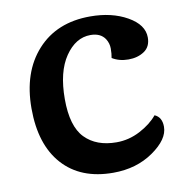

<svg xmlns="http://www.w3.org/2000/svg" viewBox="-83 -827 905 920"><g transform="rotate(-10 369.0 -367.5)"><path d="M670 -599Q670 -554 638 -532.5Q606 -511 561 -511Q516 -511 482 -532Q486 -552 486 -577.5Q486 -603 472 -625Q450 -658 401 -658Q329 -658 278 -583.5Q227 -509 227 -376.5Q227 -244 282.5 -187Q338 -130 436 -130Q496 -130 550.5 -158.5Q605 -187 637 -226Q672 -211 672 -164Q672 -103 590 -46Q508 11 395 11Q237 11 149.5 -86.5Q62 -184 62 -360Q62 -536 157 -641Q252 -746 415 -746Q520 -746 595 -703.5Q670 -661 670 -599Z"/></g></svg>

Font: Laila
Style: Bold
Weight: 700
Designer: Hitesh Malaviya
Foundry: Indian Type Foundry
Version: Version 1.302;PS 1.0;hotconv 1.0.78;makeotf.lib2.5.61930; tt